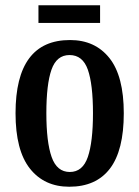

<svg xmlns="http://www.w3.org/2000/svg" viewBox="-20 -699 529 729"><path d="M243 10Q148 10 93.5 -59Q39 -128 39 -269Q39 -547 246 -547Q341 -547 395.5 -478.5Q450 -410 450 -269Q450 -128 397.5 -59Q345 10 243 10ZM245 -46Q294 -46 313.5 -103Q333 -160 333 -269Q333 -379 313.5 -434.5Q294 -490 244 -490Q195 -490 175.5 -434.5Q156 -379 156 -269Q156 -160 176 -103Q196 -46 245 -46ZM126 -612V-679H360V-612Z"/></svg>

Font: Noto Serif Khmer ExtraCondensed SemiBold
Style: Regular
Weight: 600
Width: 2
Designer: Danh Hong and the Monotype Design Team
Foundry: Monotype Imaging Inc.
Version: Version 2.004; ttfautohint (v1.8.4.7-5d5b)